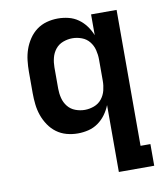

<svg xmlns="http://www.w3.org/2000/svg" viewBox="-83 -598 766 882"><g transform="rotate(-10 300.0 -156.5)"><path d="M296 -93Q318 -93 339.5 -101Q361 -109 375 -126.5Q389 -144 394.5 -166Q400 -188 400 -210V-310Q400 -332 394.5 -354Q389 -376 375 -393.5Q361 -411 339.5 -419Q318 -427 296 -427Q274 -427 252.5 -419Q231 -411 217 -393.5Q203 -376 197.5 -354Q192 -332 192 -310V-210Q192 -188 197.5 -166Q203 -144 217 -126.5Q231 -109 252.5 -101Q274 -93 296 -93ZM400 215V-97Q391 -74 376 -53.5Q361 -33 340.5 -18.5Q320 -4 295.5 2Q271 8 246 8Q219 8 193.5 1Q168 -6 147 -21.5Q126 -37 111 -59.5Q96 -82 87.5 -106.5Q79 -131 76 -157.5Q73 -184 73 -210V-310Q73 -336 76 -362.5Q79 -389 87.5 -413.5Q96 -438 111 -460.5Q126 -483 147 -498.5Q168 -514 193.5 -521Q219 -528 246 -528Q271 -528 295.5 -522Q320 -516 340.5 -501.5Q361 -487 376 -466.5Q391 -446 400 -423V-520H519V114H565V215Z"/></g></svg>

Font: Iosevka Extended
Style: Bold
Weight: 700
Width: 7
Monospace: yes
Designer: Belleve Invis
Foundry: Belleve Invis
Version: Version 32.5.0; ttfautohint (v1.8.4)